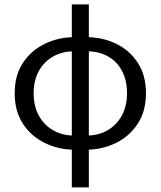

<svg xmlns="http://www.w3.org/2000/svg" viewBox="-20 -662 720 861"><path d="M302 178.5V-642.4H378.4V178.5ZM311.7 9.3Q242.5 8.9 181.6 -20.5Q120.7 -49.8 83.3 -106.2Q45.9 -162.6 45.9 -243.7Q45.9 -324.8 83.3 -380.8Q120.7 -436.9 181.6 -465.9Q242.5 -495 311.7 -495.4L308 -431.8Q259.6 -431.5 219.1 -409.1Q178.5 -386.7 154.7 -344.6Q130.9 -302.5 130.9 -243.7Q130.9 -184.9 154.7 -142.5Q178.5 -100.1 219.1 -77.4Q259.6 -54.6 308 -54.3ZM368.7 9.3 372.4 -54.3Q421.4 -54.6 461.6 -77.4Q501.8 -100.1 525.6 -142.5Q549.5 -184.9 549.5 -243.7Q549.5 -302.5 526.9 -344.6Q504.4 -386.7 464.2 -409.1Q424 -431.5 372.4 -431.8L368.7 -495.4Q440.4 -495 500.6 -465.9Q560.9 -436.9 597.7 -380.8Q634.5 -324.8 634.5 -243.7Q634.5 -162.6 597 -106.2Q559.6 -49.8 499 -20.5Q438.5 8.9 368.7 9.3Z"/></svg>

Font: Source Sans 3
Style: Regular
Weight: 200
Designer: Paul D. Hunt
Foundry: Adobe
Version: Version 3.046;hotconv 1.0.118;makeotfexe 2.5.65603